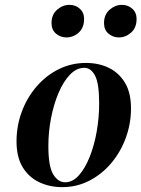

<svg xmlns="http://www.w3.org/2000/svg" viewBox="-20 -755 582 790"><path d="M236 15Q184 15 141 -5.5Q98 -26 73 -67.5Q48 -109 48 -173Q48 -237 69.5 -295Q91 -353 130 -398.5Q169 -444 221 -470Q273 -496 334 -496Q387 -496 428.5 -475.5Q470 -455 494.5 -414Q519 -373 519 -309Q519 -246 497.5 -187.5Q476 -129 437.5 -83.5Q399 -38 347.5 -11.5Q296 15 236 15ZM248 -5Q279 -5 304.5 -33.5Q330 -62 349 -109.5Q368 -157 378 -214.5Q388 -272 388 -329Q388 -412 371 -444Q354 -476 327 -476Q295 -476 268 -448Q241 -420 221 -373Q201 -326 190 -269Q179 -212 179 -155Q179 -70 199 -37.5Q219 -5 248 -5ZM253 -601Q229 -601 210.5 -616.5Q192 -632 192 -660Q192 -695 215 -715Q238 -735 266 -735Q291 -735 308.5 -719Q326 -703 326 -677Q326 -641 304 -621Q282 -601 253 -601ZM469 -601Q445 -601 426.5 -616.5Q408 -632 408 -660Q408 -695 431 -715Q454 -735 481 -735Q507 -735 524.5 -719Q542 -703 542 -677Q542 -641 519.5 -621Q497 -601 469 -601Z"/></svg>

Font: DM Serif Display
Style: Italic
Weight: 400
Italic angle: -12°
Designer: Colophon Foundry, Frank Grießhammer
Foundry: Colophon Foundry
Version: Version 5.100; ttfautohint (v1.8.2)